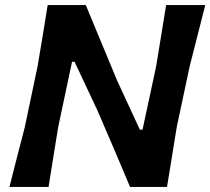

<svg xmlns="http://www.w3.org/2000/svg" viewBox="-20 -733 825 753"><path d="M17 0Q32 -59 45.8 -112.8Q59.5 -166.5 77 -233.5L127.5 -473.5Q139.5 -544.5 148.5 -599.2Q157.5 -654 167 -713H316.5Q350.5 -631 381 -557.5Q411.5 -484 440.5 -414.5L528.5 -224.5H539L592.5 -473.5Q604 -544 613 -599.2Q622 -654.5 631.5 -713H785Q770 -654 756 -599Q742 -544 724 -473.5L673 -234Q662 -165 653.2 -111.2Q644.5 -57.5 635 0H490Q461.5 -68 430.5 -140.8Q399.5 -213.5 362.5 -299L272.5 -490.5H262.5L208 -233.5Q197 -164.5 188.2 -111Q179.5 -57.5 170.5 0Z"/></svg>

Font: Commissioner Loud SemiBold
Style: Italic
Weight: 600
Italic angle: -12°
Designer: Kostas Bartsokas
Foundry: Kostas Bartsokas
Version: Version 1.000; ttfautohint (v1.8.3)